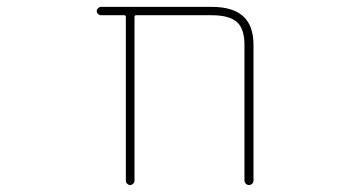

<svg xmlns="http://www.w3.org/2000/svg" viewBox="-20 -564 1040 561"><path d="M694.3 -36.1V-432.6Q694.3 -479.5 672.9 -499Q650.4 -519.5 598.6 -519.5H377.9Q373 -519.5 373 -514.6V-36.1Q373 -31.2 369.1 -27.3Q365.2 -23.4 360.4 -23.4Q355.5 -23.4 351.6 -27.3Q347.7 -31.2 347.7 -36.1V-514.6Q347.7 -519.5 342.8 -519.5H275.4Q270.5 -519.5 266.6 -522.9Q262.7 -526.4 262.7 -531.2Q262.7 -536.1 266.6 -540Q270.5 -543.9 275.4 -543.9H598.6Q660.2 -543.9 690.4 -516.6Q720.7 -489.3 720.7 -432.6V-36.1Q720.7 -31.2 716.8 -27.3Q712.9 -23.4 707.5 -23.4Q702.1 -23.4 698.2 -27.3Q694.3 -31.2 694.3 -36.1Z"/></svg>

Font: Rounded-X Mgen+ 1m thin
Style: Regular
Weight: 100
Designer: [Source Han Sans]
Ryoko NISHIZUKA  (kana & ideographs); Paul D. Hunt (Latin, Greek & Cyrillic); Wenlong ZHANG  (bopomofo
Version: Version 1.059.20150602